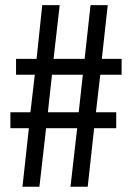

<svg xmlns="http://www.w3.org/2000/svg" viewBox="-20 -710 502 730"><path d="M361.3 -425.8 344.7 -283.2H421.9V-222.7H337.9L313.5 0H248L273.4 -222.7H155.3L129.9 0H65.4L89.8 -222.7H19.5V-283.2H95.7L112.3 -425.8H41V-486.3H119.1L140.6 -690.4H207L183.6 -486.3H301.8L324.2 -690.4H389.6L367.2 -486.3H442.4V-425.8ZM294.9 -425.8H177.7L162.1 -283.2H279.3Z"/></svg>

Font: Altinn-DIN Condensed
Style: Regular
Weight: 400
Width: 3
Designer: Charles Nix
Foundry: Altinn
Version: Version 2.00